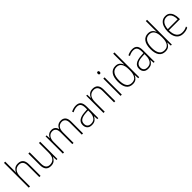

<svg xmlns="http://www.w3.org/2000/svg" viewBox="437 -2456 4163 4163"><g transform="rotate(-45 2518.5 -375.0)"><path d="M120 -504Q120 -481 119.5 -464.5Q119 -448 117 -428H120Q136 -472 176 -505.5Q216 -539 285 -539Q362 -539 403 -493.5Q444 -448 444 -354V0H406V-349Q406 -432 373 -468.5Q340 -505 282 -505Q209 -505 164.5 -454Q120 -403 120 -296V0H82V-760H120Z M961 -529V0H930L926 -103H923Q907 -59 867.5 -24.5Q828 10 757 10Q598 10 598 -176V-529H637V-182Q637 -101 668.5 -63Q700 -25 761 -25Q837 -25 880 -76Q923 -127 923 -232V-529Z M1603 -539Q1668 -539 1707 -496.5Q1746 -454 1746 -363V0H1708V-360Q1708 -437 1677 -471Q1646 -505 1599 -505Q1533 -505 1494 -460Q1455 -415 1455 -324V0H1417V-356Q1417 -437 1386.5 -471Q1356 -505 1308 -505Q1241 -505 1202.5 -456Q1164 -407 1164 -319V0H1126V-529H1156L1161 -437H1164Q1174 -462 1192.5 -485.5Q1211 -509 1240 -524Q1269 -539 1312 -539Q1366 -539 1399.5 -511Q1433 -483 1444 -435H1447Q1466 -482 1504 -510.5Q1542 -539 1603 -539Z M2061 -539Q2139 -539 2176.5 -495.5Q2214 -452 2214 -355V0H2184L2178 -94H2176Q2157 -52 2119.5 -21Q2082 10 2013 10Q1940 10 1903.5 -30Q1867 -70 1867 -133Q1867 -212 1925 -252.5Q1983 -293 2090 -300L2176 -306V-349Q2176 -434 2147.5 -469.5Q2119 -505 2059 -505Q2027 -505 1994 -496Q1961 -487 1925 -468L1912 -501Q1946 -518 1983.5 -528.5Q2021 -539 2061 -539ZM2093 -269Q2003 -263 1954.5 -230.5Q1906 -198 1906 -133Q1906 -80 1935.5 -51.5Q1965 -23 2018 -23Q2098 -23 2136.5 -76.5Q2175 -130 2176 -219V-274Z M2576 -539Q2653 -539 2694 -495Q2735 -451 2735 -356V0H2697V-351Q2697 -431 2664.5 -468Q2632 -505 2573 -505Q2499 -505 2455 -454Q2411 -403 2411 -300V0H2373V-529H2403L2408 -426H2411Q2427 -470 2467 -504.5Q2507 -539 2576 -539Z M2916 -725Q2934 -725 2940.5 -714.5Q2947 -704 2947 -688Q2947 -672 2940 -661.5Q2933 -651 2916 -651Q2900 -651 2893 -661.5Q2886 -672 2886 -688Q2886 -704 2893 -714.5Q2900 -725 2916 -725ZM2935 -529V0H2897V-529Z M3268 10Q3170 10 3120.5 -58.5Q3071 -127 3071 -257Q3071 -395 3124 -467Q3177 -539 3273 -539Q3337 -539 3376 -506.5Q3415 -474 3430 -429H3433Q3431 -481 3431 -530V-760H3469V0H3438L3433 -102H3431Q3414 -58 3375.5 -24Q3337 10 3268 10ZM3272 -24Q3355 -24 3393 -83Q3431 -142 3431 -248V-281Q3431 -388 3392.5 -446.5Q3354 -505 3276 -505Q3196 -505 3153.5 -442Q3111 -379 3111 -257Q3111 -143 3150 -83.5Q3189 -24 3272 -24Z M3788 -539Q3866 -539 3903.5 -495.5Q3941 -452 3941 -355V0H3911L3905 -94H3903Q3884 -52 3846.5 -21Q3809 10 3740 10Q3667 10 3630.5 -30Q3594 -70 3594 -133Q3594 -212 3652 -252.5Q3710 -293 3817 -300L3903 -306V-349Q3903 -434 3874.5 -469.5Q3846 -505 3786 -505Q3754 -505 3721 -496Q3688 -487 3652 -468L3639 -501Q3673 -518 3710.5 -528.5Q3748 -539 3788 -539ZM3820 -269Q3730 -263 3681.5 -230.5Q3633 -198 3633 -133Q3633 -80 3662.5 -51.5Q3692 -23 3745 -23Q3825 -23 3863.5 -76.5Q3902 -130 3903 -219V-274Z M4268 10Q4170 10 4120.5 -58.5Q4071 -127 4071 -257Q4071 -395 4124 -467Q4177 -539 4273 -539Q4337 -539 4376 -506.5Q4415 -474 4430 -429H4433Q4431 -481 4431 -530V-760H4469V0H4438L4433 -102H4431Q4414 -58 4375.5 -24Q4337 10 4268 10ZM4272 -24Q4355 -24 4393 -83Q4431 -142 4431 -248V-281Q4431 -388 4392.5 -446.5Q4354 -505 4276 -505Q4196 -505 4153.5 -442Q4111 -379 4111 -257Q4111 -143 4150 -83.5Q4189 -24 4272 -24Z M4805 -539Q4868 -539 4907 -506.5Q4946 -474 4964.5 -419Q4983 -364 4983 -297V-265H4643Q4642 -149 4687.5 -87Q4733 -25 4821 -25Q4861 -25 4893 -33Q4925 -41 4964 -61V-23Q4931 -7 4896.5 1.5Q4862 10 4820 10Q4746 10 4698 -24Q4650 -58 4627 -119Q4604 -180 4604 -262Q4604 -341 4626.5 -404Q4649 -467 4693.5 -503Q4738 -539 4805 -539ZM4805 -505Q4736 -505 4693.5 -453Q4651 -401 4644 -299H4945Q4946 -358 4931 -405Q4916 -452 4885 -478.5Q4854 -505 4805 -505Z"/></g></svg>

Font: Noto Sans Lao Looped SemiCondensed ExtraLight
Style: Regular
Weight: 200
Width: 4
Designer: Mark Frömberg, Ben Mitchell
Foundry: The Fontpad Ltd
Version: Version 1.002; ttfautohint (v1.8.4.7-5d5b)